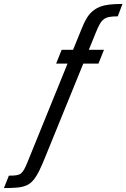

<svg xmlns="http://www.w3.org/2000/svg" viewBox="-178 -763 642 975"><path d="M-158 192 -133 129Q-109 129 -95 127Q-81 125 -72 118Q-63 111 -55.5 97.5Q-48 84 -39 62L165 -440H107L135 -510H193L237 -618Q249 -649 262.5 -671Q276 -693 293 -707Q310 -721 331 -729Q352 -737 380 -740Q408 -743 444 -743L420 -680Q394 -680 377.5 -677Q361 -674 349.5 -665.5Q338 -657 328.5 -640.5Q319 -624 308 -596L273 -510H350L322 -440H245L56 24Q37 72 22 102.5Q7 133 -8.5 151.5Q-24 170 -43.5 178.5Q-63 187 -90.5 189.5Q-118 192 -158 192Z"/></svg>

Font: Saira ExtraCondensed Medium
Style: Italic
Weight: 500
Width: 2
Italic angle: -12°
Designer: Hector Gatti with collaboration of the Omnibus-Type team
Foundry: Omnibus-Type
Version: Version 1.101